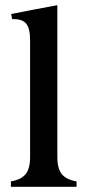

<svg xmlns="http://www.w3.org/2000/svg" viewBox="-20 -720 340 740"><path d="M22 0V-21Q60 -27 78 -48Q96 -69 96 -115V-565Q96 -612 80 -630Q64 -648 27 -646L23 -666L110 -683L201 -700V-115Q201 -69 219 -48Q237 -27 275 -21V0H187H110Z"/></svg>

Font: RL Madena Variable
Style: Regular
Weight: 400
Designer: I Kadek Wantara Putra
Foundry: Roughlines ID
Version: Version 1.000;Glyphs 3.1.2 (3151)